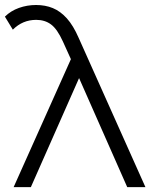

<svg xmlns="http://www.w3.org/2000/svg" viewBox="-55 -767 617 787"><path d="M92.9 -746.5Q130.7 -746.5 161.6 -733.8Q192.5 -721.1 219 -691.8Q245.4 -662.5 267.8 -611L541.1 0H466.5L251.1 -487.7L247.3 -498.7L202.5 -597.6Q179.6 -647.9 154.3 -666.7Q129.1 -685.6 93.4 -685.6Q37.6 -685.6 -2.4 -645.4L-34.9 -698.8Q-11.1 -722.4 22.5 -734.5Q56.1 -746.5 92.9 -746.5ZM242.8 -540.5 284.6 -482 71.5 0H0.9Z"/></svg>

Font: Montserrat Alternates Thin
Style: Regular
Weight: 100
Designer: Julieta Ulanovsky
Foundry: Julieta Ulanovsky
Version: Version 9.000